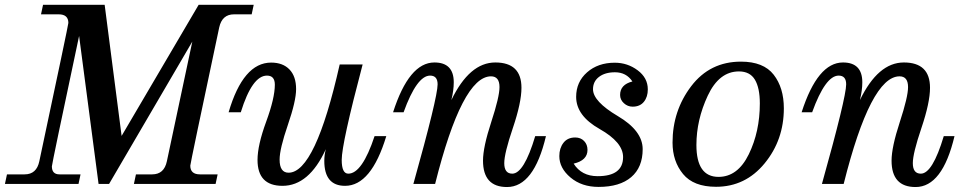

<svg xmlns="http://www.w3.org/2000/svg" viewBox="-49 -752 3938 785"><path d="M832.5 0H498.5L506.8 -39.1H573.2Q622.1 -39.1 633.3 -92.8L737.3 -582L397 0H354L274.4 -605Q163.1 -81.1 163.1 -71.8Q163.1 -39.1 194.3 -39.1H280.3L272 0H-28.8L-20.5 -39.1H51.8Q100.6 -39.1 111.8 -92.8Q230.5 -650.4 230.5 -658.2Q230.5 -693.4 190.9 -693.4H118.7L127 -732.4H378.9L448.2 -196.3L763.2 -732.4H988.3L980 -693.4H907.7Q858.9 -693.4 847.2 -639.6Q729 -83 729 -74.7Q729 -39.1 768.6 -39.1H840.8Z M1106 7.8Q1003.9 7.8 1003.9 -98.1Q1003.9 -158.2 1039.3 -254.6Q1074.7 -351.1 1074.7 -405.8Q1074.7 -442.9 1042.5 -442.9Q981.9 -442.9 935.5 -293H885.7Q945.3 -496.1 1059.6 -496.1Q1107.4 -496.1 1134.5 -468Q1161.6 -439.9 1161.6 -387.7Q1161.6 -339.4 1127.9 -241.2Q1094.2 -143.1 1094.2 -99.6Q1094.2 -45.9 1130.9 -45.9Q1240.2 -45.9 1339.8 -488.3H1433.6Q1348.1 -165 1348.1 -98.1Q1348.1 -42 1375 -42Q1431.6 -42 1482.4 -195.3H1530.3Q1468.8 7.8 1361.8 7.8Q1276.9 7.8 1276.9 -94.2Q1276.9 -118.7 1283.2 -142.1Q1214.4 7.8 1106 7.8Z M2023.9 12.7Q1925.8 12.7 1925.8 -95.2Q1925.8 -150.4 1959.5 -253.2Q1993.2 -356 1993.2 -396Q1993.2 -439.9 1958.5 -439.9Q1840.3 -439.9 1730 0H1641.1Q1740.2 -354 1740.2 -407.2Q1740.2 -442.9 1709.5 -442.9Q1655.3 -442.9 1601.1 -293H1558.1Q1623.5 -496.6 1727.1 -496.6Q1806.2 -496.6 1806.2 -415.5Q1806.2 -382.8 1796.4 -342.8Q1870.6 -496.6 1976.1 -496.6Q2083 -496.6 2083 -393.1Q2083 -332.5 2047.9 -228.8Q2012.7 -125 2012.7 -85Q2012.7 -42 2045.4 -42Q2093.3 -42 2139.2 -195.3H2183.1Q2133.8 12.7 2023.9 12.7Z M2398.4 12.2Q2329.1 12.2 2283.4 -26.4Q2237.8 -64.9 2237.8 -113.8Q2237.8 -146 2254.6 -168Q2271.5 -189.9 2302.7 -189.9Q2325.2 -189.9 2339.1 -175.5Q2353 -161.1 2353 -139.2Q2353 -96.2 2296.4 -83Q2328.6 -31.7 2394.5 -31.7Q2498.5 -31.7 2498.5 -109.9Q2498.5 -170.4 2402.6 -224.6Q2306.6 -278.8 2306.6 -356Q2306.6 -417 2351.3 -456.3Q2396 -495.6 2464.4 -495.6Q2516.6 -495.6 2558.1 -464.6Q2599.6 -433.6 2599.6 -386.7Q2599.6 -355.5 2583.5 -335.7Q2567.4 -315.9 2537.6 -315.9Q2517.1 -315.9 2501.7 -330.1Q2486.3 -344.2 2486.3 -363.8Q2486.3 -406.2 2536.6 -418.9Q2511.7 -456.5 2465.3 -456.5Q2424.8 -456.5 2400.1 -437.7Q2375.5 -418.9 2375.5 -387.2Q2375.5 -337.4 2477.1 -277.3Q2578.6 -217.3 2578.6 -142.1Q2578.6 -67.9 2531.7 -27.8Q2484.9 12.2 2398.4 12.2Z M2878.4 11.7Q2786.6 11.7 2743.7 -40.5Q2700.7 -92.8 2700.7 -168.9Q2700.7 -299.3 2777.1 -399.7Q2853.5 -500 2980.5 -500Q3072.8 -500 3114.3 -446.5Q3155.8 -393.1 3155.8 -309.1Q3155.8 -179.7 3077.1 -84Q2998.5 11.7 2878.4 11.7ZM2888.7 -28.8Q2967.3 -28.8 3012.5 -121.3Q3057.6 -213.9 3057.6 -329.1Q3057.6 -392.6 3037.4 -426.3Q3017.1 -460 2972.2 -460Q2891.1 -460 2844.7 -360.8Q2798.3 -261.7 2798.3 -159.2Q2798.3 -28.8 2888.7 -28.8Z M3694.3 12.7Q3596.2 12.7 3596.2 -95.2Q3596.2 -150.4 3629.9 -253.2Q3663.6 -356 3663.6 -396Q3663.6 -439.9 3628.9 -439.9Q3510.7 -439.9 3400.4 0H3311.5Q3410.6 -354 3410.6 -407.2Q3410.6 -442.9 3379.9 -442.9Q3325.7 -442.9 3271.5 -293H3228.5Q3293.9 -496.6 3397.5 -496.6Q3476.6 -496.6 3476.6 -415.5Q3476.6 -382.8 3466.8 -342.8Q3541 -496.6 3646.5 -496.6Q3753.4 -496.6 3753.4 -393.1Q3753.4 -332.5 3718.3 -228.8Q3683.1 -125 3683.1 -85Q3683.1 -42 3715.8 -42Q3763.7 -42 3809.6 -195.3H3853.5Q3804.2 12.7 3694.3 12.7Z"/></svg>

Font: Munson
Style: Italic
Weight: 400
Italic angle: -12°
Designer: Paul James MIller
Foundry: High-Logic / Made with FontCreator
Version: Version 2.10;May 5, 2019;FontCreator 11.5.0.2430 64-bit